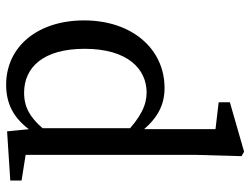

<svg xmlns="http://www.w3.org/2000/svg" viewBox="-112 -666 792 607"><g transform="rotate(90 283.5 -363.0)"><path d="M248.8 13.1C318.9 13.1 365.3 -19.8 401.8 -77.5H413.8L404.7 -124.9C359.5 -66.5 324.6 -43.7 273.7 -43.7C193.8 -43.7 134.8 -103.6 134.8 -235.2C134.8 -371.2 198.8 -431 272.9 -431C311.1 -431 350.4 -414.5 407.4 -359L417.4 -407.2H401.7C355.2 -468 310.4 -487.7 258.4 -487.7C136 -487.7 45 -385.9 45 -233.2C45 -87.2 127.3 13.1 248.8 13.1ZM395.8 10.1 551.3 0V-35.7L470.2 -48.5V-589.2L474.2 -731.1L460.1 -739.2L303.8 -694.2V-658.8L388.8 -648.8V-399.3L385.7 -386.4V-91.2L395.8 10.1Z"/></g></svg>

Font: Source Serif Variable
Style: Regular
Weight: 389
Designer: Frank Grießhammer
Foundry: Adobe Systems Incorporated
Version: Version 3.001;hotconv 1.0.111;makeotfexe 2.5.65597